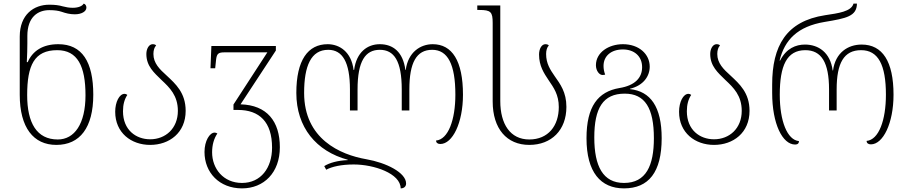

<svg xmlns="http://www.w3.org/2000/svg" viewBox="-20 -790 5016 1060"><path d="M291 10C421 10 495 -85 495 -267C495 -449 433 -546 302 -546C216 -546 160 -509 133 -447H128C130 -484 131 -522 131 -551V-592C131 -696 189 -734 252 -734C281 -734 302 -731 320 -725C343 -717 366 -711 393 -711C429 -711 457 -726 457 -748C457 -759 451 -768 442 -770C434 -756 412 -747 382 -747C362 -747 345 -750 326 -755C306 -761 283 -764 252 -764C167 -764 89 -710 89 -588V-267C89 -85 165 10 291 10ZM299 -20C183 -20 130 -111 130 -265C130 -429 169 -513 296 -513C408 -513 452 -425 452 -264C452 -106 391 -20 299 -20Z M809 10C915 10 1005 -57 1005 -178C1005 -278 949 -327 901 -372C861 -408 827 -441 827 -492C827 -512 832 -529 842 -539C838 -544 831 -546 823 -546C802 -546 788 -520 788 -492C788 -425 830 -389 872 -348C917 -306 962 -262 962 -178C962 -81 894 -21 809 -21C731 -21 659 -72 659 -176C659 -212 667 -242 683 -266C678 -270 673 -272 668 -272C639 -272 616 -227 616 -173C616 -57 704 10 809 10Z M1316 250C1437 250 1525 163 1525 23C1525 -120 1454 -210 1308 -214L1503 -511V-536H1147L1142 -413H1168L1173 -461C1177 -493 1185 -501 1219 -501H1456L1269 -213V-183H1294C1412 -183 1482 -117 1482 25C1482 137 1420 220 1316 220C1213 220 1151 141 1151 51C1151 10 1161 -25 1180 -53C1175 -56 1170 -58 1165 -58C1138 -58 1109 -13 1109 49C1109 163 1191 250 1316 250Z M2369 -546C2301 -546 2233 -502 2220 -404H2218C2205 -504 2149 -546 2077 -546C2008 -546 1948 -502 1935 -404H1932C1920 -504 1854 -546 1789 -546C1680 -546 1616 -458 1616 -277C1616 -87 1726 45 1900 92V94C1844 96 1799 109 1770 127L1781 147C1812 130 1865 118 1933 118C2045 118 2192 168 2192 250C2210 250 2222 240 2222 223C2222 163 2112 108 2002 89C1858 64 1659 -23 1659 -277C1659 -426 1697 -515 1792 -515C1871 -515 1912 -447 1912 -296V-180H1954V-296C1954 -453 1997 -515 2077 -515C2155 -515 2198 -455 2198 -296V-180H2240V-296C2240 -444 2279 -515 2366 -515C2452 -515 2494 -435 2494 -267C2494 -129 2455 -20 2387 -14C2388 -2 2396 5 2411 5C2478 5 2536 -111 2536 -267C2536 -454 2476 -546 2369 -546Z M2902 10C3025 10 3107 -72 3107 -200C3107 -281 3073 -326 3042 -370C3018 -405 2995 -439 2995 -492C2995 -512 3000 -529 3010 -539C3006 -544 2999 -546 2991 -546C2970 -546 2956 -520 2956 -489C2956 -426 2983 -386 3009 -347C3037 -306 3065 -267 3065 -199C3065 -96 3007 -20 2902 -20C2797 -20 2742 -105 2742 -232V-760H2615V-735H2626C2690 -735 2700 -724 2700 -663V-230C2700 -79 2778 10 2902 10Z M3425 250C3561 250 3633 161 3633 -27C3633 -201 3571 -286 3458 -298V-300C3533 -318 3567 -370 3567 -422C3567 -491 3508 -546 3419 -546C3341 -546 3270 -501 3270 -430C3270 -399 3289 -376 3306 -376C3311 -376 3317 -377 3321 -378C3315 -394 3312 -410 3312 -426C3312 -481 3354 -517 3419 -517C3480 -517 3525 -481 3525 -419C3525 -361 3486 -318 3400 -304C3281 -284 3218 -202 3218 -27C3218 161 3296 250 3425 250ZM3425 220C3309 220 3261 128 3261 -31C3261 -193 3309 -273 3429 -273C3541 -273 3590 -193 3590 -27C3590 124 3547 220 3425 220Z M3922 10C4028 10 4118 -57 4118 -178C4118 -278 4062 -327 4014 -372C3974 -408 3940 -441 3940 -492C3940 -512 3945 -529 3955 -539C3951 -544 3944 -546 3936 -546C3915 -546 3901 -520 3901 -492C3901 -425 3943 -389 3985 -348C4030 -306 4075 -262 4075 -178C4075 -81 4007 -21 3922 -21C3844 -21 3772 -72 3772 -176C3772 -212 3780 -242 3796 -266C3791 -270 3786 -272 3781 -272C3752 -272 3729 -227 3729 -173C3729 -57 3817 10 3922 10Z M4370 8C4384 8 4391 1 4391 -11C4326 -17 4285 -122 4285 -267C4285 -426 4323 -513 4426 -513C4515 -513 4557 -445 4557 -296V-180H4599V-296C4599 -442 4639 -513 4734 -513C4828 -513 4871 -433 4871 -267C4871 -127 4832 -18 4764 -12C4765 0 4773 7 4788 7C4855 7 4913 -109 4913 -267C4913 -451 4852 -544 4737 -544C4661 -544 4592 -499 4579 -401H4577C4564 -501 4498 -544 4424 -544C4374 -544 4321 -523 4287 -456H4284C4312 -570 4383 -644 4533 -669C4653 -689 4710 -700 4711 -770H4692C4680 -726 4608 -717 4535 -706C4320 -673 4243 -536 4243 -323V-277C4243 -106 4300 8 4370 8Z"/></svg>

Font: Noto Serif Georgian ExtraLight
Style: Regular
Weight: 200
Designer: Monotype Design Team, Akaki Razmadze
Foundry: Google LLC
Version: Version 2.003